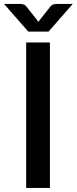

<svg xmlns="http://www.w3.org/2000/svg" viewBox="-44 -930 380 950"><path d="M203 0H85.5V-720H203ZM316 -910.5 196 -773.5H96L-24 -910.5H54Q60.5 -910.5 70.2 -908.5Q80 -906.5 87 -897L139.5 -831Q143.5 -825.5 146 -821Q148.5 -825.5 152.5 -831L204.5 -896.5Q212 -906.5 221.5 -908.5Q231 -910.5 238 -910.5Z"/></svg>

Font: Lato 2
Style: Regular
Weight: 600
Designer: Lukasz Dziedzic with Adam Twardoch and Botio Nikoltchev
Foundry: tyPoland Lukasz Dziedzic
Version: Version 2.015; 2015-08-06; http://www.latofonts.com/